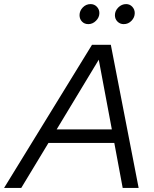

<svg xmlns="http://www.w3.org/2000/svg" viewBox="-69 -919 755 939"><path d="M-49 0 381 -700H473L609 0H531L490 -220H168L35 0ZM208 -286H478L414 -627ZM363 -801Q344 -801 332 -813.5Q320 -826 320 -844.8Q320 -866 335.8 -882.5Q351.6 -899 374 -899Q392.2 -899 404.6 -886.1Q417 -873.1 417 -855Q417 -834 400.5 -817.5Q384 -801 363 -801ZM536 -801Q518 -801 505.5 -813.5Q493 -826 493 -844.8Q493 -866 509.5 -882.5Q526 -899 547.8 -899Q565.7 -899 577.8 -886.1Q590 -873.1 590 -855Q590 -834 574.2 -817.5Q558.4 -801 536 -801Z"/></svg>

Font: Red Hat Display VF
Style: Italic
Weight: 300
Italic angle: -12°
Designer: Pentagram, MCKL
Foundry: Pentagram, MCKL
Version: Version 1.023